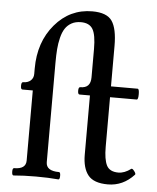

<svg xmlns="http://www.w3.org/2000/svg" viewBox="-53 -775 675 827"><g transform="rotate(5 285.0 -361.5)"><path d="M443.8 6.8Q382.8 6.8 358.4 -23.7Q334 -54.2 334 -111.8V-368.2H289.1Q281.7 -368.2 281.7 -384Q281.7 -399.9 289.1 -399.9Q312 -399.9 323 -411.4Q334 -422.9 334 -446.8V-568.8Q334 -630.4 319.3 -654.8Q304.7 -679.2 268.1 -679.2Q244.6 -679.2 227.5 -669.7Q210.4 -660.2 200.2 -644.5Q189.9 -628.9 183.8 -604.2Q177.7 -579.6 175.8 -554.2Q173.8 -528.8 173.8 -495.1V-65.9Q173.8 -27.8 230 -27.8Q236.3 -27.8 236.3 -12Q236.3 3.9 230 3.9Q187 0 132.8 0Q79.1 0 36.1 3.9Q29.3 3.9 29.1 -12Q28.8 -27.8 36.1 -27.8Q86.9 -27.8 86.9 -64.9V-368.2H42Q34.7 -368.2 34.7 -384Q34.7 -399.9 42 -399.9Q62 -399.9 74.5 -410.6Q86.9 -421.4 86.9 -439.9V-462.9Q86.9 -577.6 151.6 -653.8Q216.3 -730 313 -730Q376 -730 398.4 -697.3Q420.9 -664.6 420.9 -589.8V-415H536.1Q543 -415 543 -391.6Q543 -368.2 536.1 -368.2H420.9V-153.8Q420.9 -99.6 433.8 -73.7Q446.8 -47.9 484.9 -47.9Q511.2 -47.9 539.1 -68.8Q543.5 -71.8 552.2 -60.3Q561 -48.8 557.1 -44.9Q509.3 6.8 443.8 6.8Z"/></g></svg>

Font: Junicode SmCond Medium
Style: Regular
Weight: 500
Width: 4
Designer: Peter S. Baker
Version: Version 2.206